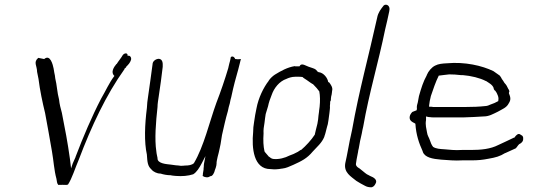

<svg xmlns="http://www.w3.org/2000/svg" viewBox="-20 -739 2257 813"><path d="M142 -494C120 -475 137 -461 137 -435C138 -430 140 -422 141 -415L143 -405C149 -357 160 -305 171 -260C181 -205 191 -152 200 -98C207 -59 209 -18 219 18C221 29 221 38 227 44C239 44 253 43 260 44V45C262 43 266 41 267 44C286 15 297 -25 314 -64C367 -204 429 -337 507 -446V-448C508 -449 511 -451 514 -454V-456C523 -465 531 -473 535 -486C537 -495 532 -503 525 -503H520C521 -508 519 -513 513 -513C509 -513 504 -511 500 -506C492 -492 482 -481 474 -468H473C462 -455 447 -432 465 -417H464C442 -388 428 -355 408 -321C369 -246 332 -159 300 -75V-74C296 -66 292 -57 288 -47L281 -26L276 -67C267 -133 255 -196 242 -261C237 -280 232 -297 230 -318C222 -347 221 -380 214 -407C213 -416 212 -424 210 -431L207 -449C204 -464 193 -511 167 -489ZM166 -410V-411ZM408 -321Z M626 -467C620 -423 614 -377 607 -330C604 -314 603 -298 602 -282C593 -211 590 -138 602 -84V-83C604 -53 605 -35 622 -21V-20C630 -12 644 -4 659 -4H660C672 0 688 3 702 3H703C709 5 717 5 725 6C752 8 776 6 798 -1C813 -10 824 -28 835 -49L850 -78L844 -47C843 -42 843 -38 843 -35V-34C842 -29 842 -24 842 -21L840 -9C839 -5 839 -2 839 1L838 6C846 12 861 15 870 7H872C880 7 888 -8 890 -19C892 -25 895 -31 896 -38L897 -46C897 -49 897 -54 898 -58C900 -69 903 -81 906 -92C908 -103 912 -116 914 -129L920 -167C928 -202 935 -235 945 -269C947 -280 950 -292 953 -301L956 -316C961 -332 963 -348 967 -363C976 -402 987 -435 996 -473C997 -479 999 -484 1000 -488V-489L987 -488C983 -488 981 -489 979 -489H976C974 -494 969 -502 960 -499C959 -499 957 -497 957 -496L956 -490C954 -482 954 -479 951 -470C950 -465 948 -458 947 -453V-452C932 -402 915 -352 896 -303C867 -223 843 -118 801 -48C792 -40 779 -38 763 -38C757 -37 751 -37 746 -37H745C737 -38 730 -39 725 -39L703 -42C689 -44 645 -45 647 -70C646 -77 643 -86 642 -98C634 -150 640 -222 647 -286C647 -300 650 -316 652 -330C659 -373 664 -416 669 -456C670 -474 668 -488 653 -490C640 -490 626 -480 626 -467ZM669 -451V-452ZM647 -285V-286ZM643 -101V-102ZM725 6H726ZM996 -473Z M1056 -223C1053 -206 1052 -193 1052 -182V-181C1045 -111 1054 -23 1125 -23H1126C1143 -21 1157 -22 1173 -25H1174C1193 -27 1205 -34 1222 -41C1257 -57 1280 -68 1304 -97C1323 -118 1342 -133 1353 -159L1354 -163C1358 -173 1360 -184 1363 -195C1364 -201 1367 -208 1368 -213L1371 -231C1373 -241 1373 -251 1375 -261C1376 -272 1378 -282 1377 -290V-291C1378 -298 1378 -303 1378 -309L1379 -310L1381 -315C1381 -317 1381 -324 1382 -328V-329C1384 -335 1385 -342 1386 -351V-353C1391 -368 1380 -382 1373 -391H1370C1367 -410 1350 -430 1332 -433H1330C1328 -435 1325 -435 1323 -437V-438C1316 -448 1308 -449 1294 -454C1275 -459 1257 -476 1248 -458H1231L1228 -459C1197 -454 1170 -439 1144 -423C1135 -417 1126 -409 1118 -398V-397C1096 -369 1074 -324 1066 -280C1062 -262 1059 -244 1056 -223ZM1105 -256C1108 -266 1111 -276 1115 -289C1118 -304 1124 -322 1130 -336C1140 -366 1163 -395 1193 -405C1201 -409 1215 -414 1230 -414H1245C1249 -414 1254 -414 1260 -413H1261C1265 -408 1274 -404 1279 -400L1296 -388C1299 -386 1301 -385 1304 -383H1305C1310 -377 1316 -372 1321 -366L1332 -352L1334 -338C1336 -318 1335 -293 1331 -269V-267C1329 -255 1328 -244 1327 -233L1324 -215C1323 -210 1322 -206 1321 -203C1318 -193 1317 -185 1314 -174L1313 -169C1299 -147 1275 -121 1255 -104H1253C1250 -102 1246 -99 1241 -96L1223 -87C1216 -84 1211 -82 1205 -80C1188 -71 1161 -63 1137 -66C1129 -67 1124 -72 1120 -75H1119L1101 -96V-97L1100 -98C1095 -121 1094 -144 1096 -174C1095 -187 1097 -204 1100 -219C1102 -233 1103 -246 1105 -256ZM1278 -400H1279ZM1222 -40V-41ZM1334 -338V-339ZM1375 -261Z M1442 -48C1435 -8 1466 8 1489 27C1502 35 1512 41 1526 48C1533 52 1542 54 1550 54C1558 55 1566 48 1570 39C1580 23 1563 12 1547 6L1536 0H1535C1523 -8 1513 -18 1502 -26C1502 -26 1487 -33 1487 -44C1488 -53 1489 -58 1490 -64L1496 -95C1497 -101 1497 -104 1499 -110L1503 -132C1505 -146 1509 -158 1512 -174C1514 -184 1515 -192 1518 -203C1543 -346 1583 -477 1611 -615C1617 -641 1623 -664 1628 -690L1629 -697C1631 -709 1624 -719 1614 -719C1611 -719 1609 -719 1605 -716C1593 -701 1581 -686 1577 -664C1542 -505 1500 -354 1471 -190C1468 -173 1464 -160 1461 -144C1459 -132 1456 -119 1454 -107L1448 -76C1446 -66 1444 -57 1442 -48ZM1488 27H1489Z M1715 -246C1712 -229 1724 -223 1738 -216L1739 -214C1742 -168 1754 -133 1770 -98V-97C1778 -72 1812 -66 1848 -63C1876 -61 1907 -58 1937 -60H1976C2004 -60 2024 -62 2049 -67C2078 -72 2097 -77 2119 -91H2120L2164 -111C2170 -117 2173 -124 2179 -129C2185 -131 2194 -139 2195 -146C2197 -160 2193 -165 2185 -168V-169H2184C2175 -176 2167 -168 2160 -159V-157H2158C2136 -147 2113 -135 2090 -125C2057 -108 2017 -104 1974 -104H1935C1907 -102 1884 -105 1860 -107C1844 -108 1826 -109 1814 -117C1808 -124 1803 -136 1800 -146C1796 -158 1790 -164 1788 -179C1786 -194 1780 -209 1784 -231V-246C1789 -245 1793 -243 1800 -243H1801C1806 -242 1809 -242 1812 -242H1946C1974 -243 2001 -244 2028 -246C2051 -246 2067 -256 2088 -266C2107 -277 2125 -283 2134 -301C2146 -319 2140 -330 2135 -344V-346C2136 -348 2136 -349 2137 -353C2135 -359 2133 -362 2132 -363C2128 -372 2124 -380 2116 -388C2113 -393 2109 -400 2104 -406V-407C2102 -411 2099 -415 2096 -419C2088 -424 2077 -433 2069 -438C2021 -461 1949 -478 1872 -471C1854 -470 1837 -469 1822 -461C1808 -454 1794 -438 1787 -421V-420C1772 -393 1764 -367 1754 -332L1749 -305C1747 -298 1745 -292 1745 -285V-284C1745 -282 1746 -280 1745 -276L1744 -272L1726 -265C1722 -261 1716 -253 1715 -246ZM1797 -287V-292C1798 -305 1801 -318 1804 -330V-331C1814 -360 1824 -391 1838 -419H1840C1853 -421 1867 -422 1882 -424H1883C1899 -424 1914 -423 1931 -421H1939C1975 -418 2012 -409 2037 -396H2038C2048 -389 2065 -381 2070 -367L2071 -366L2070 -365C2071 -360 2075 -356 2076 -355H2077L2083 -346V-345L2084 -344C2086 -337 2093 -330 2090 -314V-311C2080 -305 2068 -300 2056 -296C2052 -294 2043 -290 2036 -290C2009 -287 1980 -286 1953 -286H1814C1813 -286 1812 -286 1807 -287ZM2090 -124V-125Z"/></svg>

Font: Scribbler
Style: LtIta
Weight: 300
Designer: Mew Too
Foundry: Cannot Into Space Fonts
Version: Version 1.001